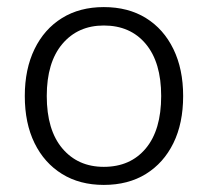

<svg xmlns="http://www.w3.org/2000/svg" viewBox="-20 -514 587 542"><path d="M273 8Q205 8 155 -23Q105 -54 77.5 -110Q50 -166 50 -243Q50 -319 77.5 -375.5Q105 -432 155 -463Q205 -494 273 -494Q342 -494 392 -463Q442 -432 469.5 -375.5Q497 -319 497 -243Q497 -166 469.5 -110Q442 -54 392 -23Q342 8 273 8ZM273 -43Q348 -43 391.5 -95Q435 -147 435 -243Q435 -338 391.5 -390Q348 -442 273 -442Q200 -442 156 -390Q112 -338 112 -243Q112 -147 156 -95Q200 -43 273 -43Z"/></svg>

Font: Nunito Sans 12pt ExtraLight 12pt Light
Style: Regular
Weight: 300
Version: Version 3.101;gftools[0.9.27]